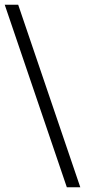

<svg xmlns="http://www.w3.org/2000/svg" viewBox="-33 -712 371 813"><path d="M307 81H250L-13 -692H44Z"/></svg>

Font: Bricolage Grotesque 96pt ExtraBold ExtraLight
Style: Regular
Weight: 250
Version: Version 1.001;gftools[0.9.33.dev8+g029e19f]